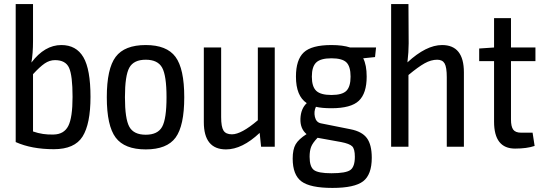

<svg xmlns="http://www.w3.org/2000/svg" viewBox="-20 -720 2669 942"><path d="M281 -499Q354 -499 389 -439.5Q424 -380 424 -245Q424 -112 385 -50Q346 12 244 12Q135 12 57 -23V-700H142V-518Q142 -458 134 -413Q199 -499 281 -499ZM243 -60Q294 -61 315 -102Q336 -143 336 -245Q336 -349 319 -387Q302 -425 250 -425Q223 -425 199 -408.5Q175 -392 142 -356V-75Q190 -58 243 -60Z M695 -499Q798 -499 841 -441Q884 -383 884 -243Q884 -103 841.5 -45Q799 13 695 13Q591 13 547.5 -45Q504 -103 504 -243Q504 -383 547.5 -441Q591 -499 695 -499ZM775.5 -388Q754 -427 695 -427Q636 -427 614.5 -388Q593 -349 593 -243Q593 -137 614.5 -98Q636 -59 695 -59Q754 -59 775.5 -98Q797 -137 797 -243Q797 -349 775.5 -388Z M1328 -487V0H1261L1254 -68Q1168 13 1089 13Q980 13 980 -121V-487H1065V-145Q1065 -98 1076.5 -79.5Q1088 -61 1118 -61Q1164 -61 1245 -130V-487Z M1820 -440 1762 -434Q1779 -401 1779 -344Q1779 -262 1740.5 -225.5Q1702 -189 1606 -189Q1559 -189 1530 -196Q1519 -173 1525 -146.5Q1531 -120 1554 -115L1699 -86Q1756 -75 1780 -42.5Q1804 -10 1804 54Q1804 137 1761.5 169.5Q1719 202 1611 202Q1502 202 1459 170Q1416 138 1416 58Q1416 13 1430.5 -12Q1445 -37 1484 -62Q1452 -89 1454 -138Q1456 -187 1485 -214Q1432 -249 1432 -344Q1432 -427 1470.5 -463Q1509 -499 1606 -499Q1662 -499 1698 -487H1825ZM1700 -344Q1700 -394 1679.5 -414Q1659 -434 1606 -434Q1553 -434 1531.5 -413.5Q1510 -393 1510 -344Q1510 -295 1531.5 -274.5Q1553 -254 1606 -254Q1659 -254 1679.5 -274.5Q1700 -295 1700 -344ZM1721 49Q1721 11 1708 -2Q1695 -15 1654 -23L1538 -44Q1514 -19 1506.5 0.5Q1499 20 1499 49Q1499 98 1520 114Q1541 130 1606 130Q1677 130 1699 114Q1721 98 1721 49Z M2149 -499Q2256 -499 2256 -365V0H2172V-341Q2172 -390 2161.5 -408.5Q2151 -427 2125 -427Q2095 -427 2063.5 -409.5Q2032 -392 1984 -352V0H1899V-700H1984L1985 -507Q1985 -466 1979 -414Q2071 -499 2149 -499Z M2487 -420V-134Q2487 -99 2498 -84Q2509 -69 2537 -69H2593L2603 -4Q2565 9 2507 9Q2404 9 2404 -123V-420H2331V-482L2404 -487V-631H2487V-487H2607V-420Z"/></svg>

Font: exo2condensed_r
Style: Regular
Weight: 400
Width: 3
Designer: Natanael Gama
Version: Version 1.001;PS 001.001;hotconv 1.0.70;makeotf.lib2.5.58329